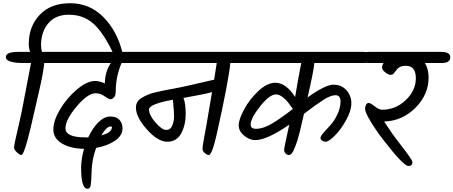

<svg xmlns="http://www.w3.org/2000/svg" viewBox="-20 -966 2806 1188"><path d="M94 -645H166Q158 -669 158 -695Q158 -802 225.5 -874Q293 -946 414 -946Q535 -946 620 -860Q705 -774 737 -642Q742 -607 721 -601Q700 -595 684 -629Q635 -736 578 -800Q510 -875 406 -875Q324 -875 279 -822Q234 -769 234 -686Q234 -663 240 -645H347Q430 -645 430 -610.5Q430 -576 362 -576H254Q247 -511 224.5 -414Q202 -317 189.5 -261.5Q177 -206 169.5 -175Q162 -144 150 -98Q125 -7 112 -7Q102 -7 84.5 -23.5Q67 -40 67 -52Q67 -64 75.5 -102.5Q84 -141 98.5 -203.5Q113 -266 120.5 -307.5Q128 -349 145.5 -438.5Q163 -528 172 -576H129Q16 -576 16 -613Q16 -645 94 -645Z M351 -645H871Q926 -645 926 -610.5Q926 -576 871 -576H732Q696 -490 696 -401Q696 -371 684 -363Q675 -352 664 -352Q653 -352 627 -370.5Q601 -389 572 -389Q523 -389 454 -307Q385 -225 385 -172Q385 -116 508 -116H526Q553 -174 589 -209.5Q625 -245 662.5 -245Q700 -245 719 -224.5Q738 -204 738 -171Q738 -127 691 -95Q644 -63 575 -51Q549 20 547 90.5Q545 161 541 181.5Q537 202 521 202Q482 202 482 73Q482 17 500 -45Q414 -47 362 -79Q310 -111 310 -165Q310 -219 351.5 -289Q393 -359 455.5 -412Q518 -465 569 -465Q594 -465 629 -450V-451Q629 -521 666 -576H351Q297 -576 297 -610.5Q297 -645 351 -645ZM659 -183Q635 -177 607 -128Q666 -144 672 -173Q674 -180 670.5 -182.5Q667 -185 659 -183Z M869 -645H1524Q1579 -645 1579 -610.5Q1579 -576 1524 -576H1405Q1395 -467 1322 -140Q1292 -7 1272 -7Q1260 -7 1246.5 -19.5Q1233 -32 1233 -45Q1233 -58 1240 -97Q1247 -136 1259 -202Q1272 -275 1292 -396Q1246 -383 1115 -360Q1129 -328 1129 -260Q1129 -192 1101 -140.5Q1073 -89 1015 -89Q957 -89 889 -165Q821 -241 821 -301Q821 -338 856 -360Q896 -384 935.5 -393Q975 -402 995 -406.5Q1015 -411 1056 -418Q1109 -427 1305 -473Q1308 -490 1313 -524.5Q1318 -559 1321 -576H869Q814 -576 814 -610.5Q814 -645 869 -645ZM1050 -349Q902 -322 902 -289Q902 -254 942 -208Q982 -162 1008.5 -162Q1035 -162 1046 -189.5Q1057 -217 1057 -246Q1057 -275 1050 -349Z M1508 -645H2227Q2281 -645 2281 -610.5Q2281 -576 2227 -576H1925Q1921 -526 1883 -363Q1993 -442 2043 -442Q2093 -442 2123.5 -408Q2154 -374 2154 -327.5Q2154 -281 2121.5 -222.5Q2089 -164 2051.5 -126.5Q2014 -89 1994 -89Q1983 -89 1973 -96Q1963 -103 1963 -113Q1963 -123 1982.5 -145.5Q2002 -168 2025 -192.5Q2048 -217 2067.5 -258Q2087 -299 2087 -338Q2087 -377 2055 -377Q2027 -377 1982 -348.5Q1937 -320 1861 -262Q1831 -130 1821 -99.5Q1811 -69 1802 -48Q1786 -7 1768 -7Q1756 -7 1747 -16.5Q1738 -26 1738 -39Q1738 -52 1770 -195Q1632 -99 1558 -99Q1525 -99 1491 -126.5Q1457 -154 1457 -190.5Q1457 -227 1491 -290Q1525 -353 1579.5 -403.5Q1634 -454 1683 -454Q1750 -454 1806 -366Q1830 -508 1844 -576H1508Q1453 -576 1453 -610.5Q1453 -645 1508 -645ZM1688 -382Q1648 -382 1589.5 -308Q1531 -234 1531 -196Q1531 -169 1564 -169Q1608 -169 1661.5 -200.5Q1715 -232 1791 -291V-294L1761 -334Q1751 -348 1729 -365Q1707 -382 1688 -382Z M2266 -645H2711Q2766 -645 2766 -610.5Q2766 -576 2711 -576H2609Q2632 -539 2632 -487Q2632 -381 2551 -299.5Q2470 -218 2357 -214Q2398 -152 2411 -133.5Q2424 -115 2459 -70Q2532 23 2532 37Q2532 61 2507 61Q2476 61 2350 -103Q2308 -157 2273.5 -214Q2239 -271 2239 -292V-293Q2239 -307 2245 -318Q2251 -329 2261.5 -329Q2272 -329 2298.5 -308Q2325 -287 2345 -287Q2428 -287 2490.5 -346.5Q2553 -406 2553 -482.5Q2553 -559 2491 -559Q2452 -559 2434 -534Q2429 -529 2424 -521.5Q2419 -514 2415 -510Q2408 -503 2395.5 -503Q2383 -503 2363.5 -518.5Q2344 -534 2344 -548Q2344 -562 2353 -576H2266Q2212 -576 2212 -610.5Q2212 -645 2266 -645Z"/></svg>

Font: Kalam
Style: Regular
Weight: 400
Designer: Lipi Raval (Devanagari and Latin), Jonny Pinhorn (Latin)
Foundry: Indian Type Foundry
Version: Version 2.001;PS 1.0;hotconv 1.0.79;makeotf.lib2.5.61930; tt